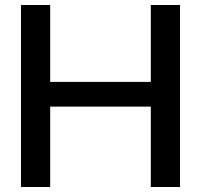

<svg xmlns="http://www.w3.org/2000/svg" viewBox="-20 -749 805 769"><path d="M64 0V-729H181V0ZM584 0V-729H701V0ZM165 -322V-421H600V-322Z"/></svg>

Font: Hubot Sans Condensed ExtraLight Medium
Style: Regular
Weight: 500
Version: Version 2.000